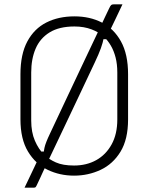

<svg xmlns="http://www.w3.org/2000/svg" viewBox="-20 -796 690 892"><path d="M549 -776Q533 -742 517 -708.5Q501 -675 485 -642L483 -614H439L462 -620Q458 -598 448.5 -571.5Q439 -545 420 -505Q384 -429 348 -352.5Q312 -276 275.5 -199.5Q239 -123 203 -47Q201 -43 199 -39Q197 -35 195 -30Q186 -11 179.5 2.5Q173 16 167 30Q161 44 151 64Q147 73 144 74.5Q141 76 134 76Q129 76 123.5 76Q118 76 113 76Q108 76 103 76Q98 76 94 76Q106 51 116 30Q126 9 135 -10Q144 -29 153 -48L162 -92H189L183 -85Q184 -97 186.5 -109Q189 -121 195.5 -137.5Q202 -154 213 -177Q251 -258 292.5 -346Q334 -434 373 -516.5Q412 -599 442 -662Q444 -667 446 -671Q448 -675 450 -679Q461 -703 470.5 -722.5Q480 -742 487 -757Q493 -770 497 -773Q501 -776 511 -776Q518 -776 523.5 -776Q529 -776 535 -776Q541 -776 549 -776ZM326 -720Q397 -720 453 -691.5Q509 -663 542 -603.5Q575 -544 575 -451V-241Q575 -149 540 -91.5Q505 -34 447.5 -7Q390 20 324 20Q258 20 201.5 -7Q145 -34 110 -92Q75 -150 75 -242V-451Q75 -544 107 -603.5Q139 -663 195.5 -691.5Q252 -720 326 -720ZM125 -236Q125 -182 142 -142.5Q159 -103 185 -77Q207 -56 239.5 -41.5Q272 -27 324 -27Q382 -27 427 -52Q472 -77 498.5 -125Q525 -173 525 -241V-459Q525 -498 517 -529Q509 -560 495 -584Q481 -608 463 -625Q441 -646 405.5 -659.5Q370 -673 326 -673Q255 -673 210.5 -645.5Q166 -618 145.5 -570Q125 -522 125 -459Z"/></svg>

Font: Recursive Sans Linear Light
Style: Regular
Weight: 300
Version: Version 1.085